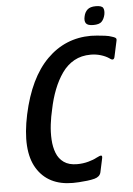

<svg xmlns="http://www.w3.org/2000/svg" viewBox="-57 -861 632 911"><g transform="rotate(-5 259.5 -405.0)"><path d="M387 -30Q382 -10 357 -3Q342 1 321.5 3.5Q301 6 282 7Q263 8 253 8Q135 8 82 -79Q29 -166 65 -335Q102 -506 189 -593Q276 -680 399 -680Q409 -680 427.5 -678.5Q446 -677 465.5 -674.5Q485 -672 498 -667Q509 -664 514.5 -660Q520 -656 518 -647L502 -573Q498 -549 477 -566Q461 -577 438 -584Q415 -591 390 -591Q345 -591 311 -572Q277 -553 253 -519Q229 -485 212 -441.5Q195 -398 185 -348Q177 -315 172.5 -278Q168 -241 170 -205.5Q172 -170 183 -141.5Q194 -113 218 -96Q242 -79 281 -79Q309 -79 334.5 -86Q360 -93 374 -101Q393 -111 398.5 -109.5Q404 -108 401 -95ZM471 -774Q466 -753 454.5 -741.5Q443 -730 415 -730Q388 -730 380 -741.5Q372 -753 377 -774Q381 -794 394 -806Q407 -818 434 -818Q463 -818 469 -806Q475 -794 471 -774Z"/></g></svg>

Font: Glory SemiBold
Style: Italic
Weight: 600
Italic angle: -12°
Designer: Robert Leuschke
Foundry: Robert Leuschke
Version: Version 1.011